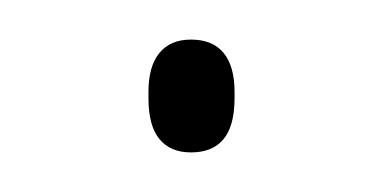

<svg xmlns="http://www.w3.org/2000/svg" viewBox="-20 -315 194 97"><path d="M76.5 -238Q66 -238 60.5 -244.8Q55 -251.5 55 -265.5V-268.5Q55 -281.5 60.5 -288.2Q66 -295 76.5 -295Q87.5 -295 93 -288.2Q98.5 -281.5 98.5 -268.5V-265.5Q98.5 -251.5 93 -244.8Q87.5 -238 76.5 -238Z"/></svg>

Font: Anek Kannada Medium Thin
Style: Regular
Weight: 250
Version: Version 1.003